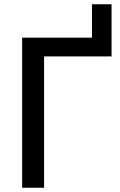

<svg xmlns="http://www.w3.org/2000/svg" viewBox="-20 -882 566 902"><path d="M84 0V-705H412V-862H504V-617H187V0Z"/></svg>

Font: Nunito Sans 10pt SemiCondensed SemiBold
Style: Regular
Weight: 600
Width: 4
Designer: Vernon Adams
Foundry: Vernon Adams
Version: Version 3.101;gftools[0.9.27]